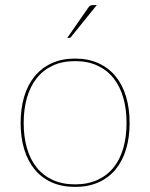

<svg xmlns="http://www.w3.org/2000/svg" viewBox="-20 -728 590 754"><path d="M275 -498Q326.5 -498 366.5 -479.8Q406.5 -461.5 433.8 -428.5Q461 -395.5 475 -348.8Q489 -302 489 -245Q489 -188 475 -141.8Q461 -95.5 433.8 -62.5Q406.5 -29.5 366.5 -11.8Q326.5 6 275 6Q223 6 183.2 -11.8Q143.5 -29.5 116.2 -62.5Q89 -95.5 75 -141.8Q61 -188 61 -245Q61 -302 75 -348.8Q89 -395.5 116.2 -428.5Q143.5 -461.5 183.2 -479.8Q223 -498 275 -498ZM275 -4Q325 -4 363 -21.5Q401 -39 426.2 -70.5Q451.5 -102 464.2 -146.5Q477 -191 477 -245Q477 -299 464.2 -343.8Q451.5 -388.5 426.2 -420.5Q401 -452.5 363 -470.2Q325 -488 275 -488Q224.5 -488 186.8 -470.2Q149 -452.5 123.8 -420.5Q98.5 -388.5 85.8 -343.8Q73 -299 73 -245Q73 -191 85.8 -146.5Q98.5 -102 123.8 -70.5Q149 -39 186.8 -21.5Q224.5 -4 275 -4ZM360 -708 259 -583Q256.5 -579 251 -579H244L326 -697Q330.5 -704 334.5 -706Q338.5 -708 347 -708Z"/></svg>

Font: Lato 2
Style: Regular
Weight: 100
Designer: Lukasz Dziedzic with Adam Twardoch and Botio Nikoltchev
Foundry: tyPoland Lukasz Dziedzic
Version: Version 2.015; 2015-08-06; http://www.latofonts.com/